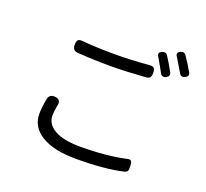

<svg xmlns="http://www.w3.org/2000/svg" viewBox="-141 -997 1282 1193"><g transform="rotate(20 500.0 -400.5)"><path d="M789.1 -657.2Q786.1 -662.1 767.6 -695.8Q749 -729.5 739.3 -745.1Q720.7 -771.5 751 -783.2Q773.4 -792 785.2 -775.4Q814.5 -730.5 840.8 -681.6Q853.5 -658.2 827.1 -644.5Q801.8 -632.8 789.1 -657.2ZM899.4 -699.2Q884.8 -724.6 847.7 -785.2Q828.1 -810.5 859.4 -823.2Q880.9 -832 892.6 -815.4Q929.7 -761.7 952.1 -720.7Q964.8 -697.3 936.5 -685.5Q911.1 -673.8 899.4 -699.2ZM709 -600.6Q572.3 -590.8 481.4 -590.8Q368.2 -590.8 258.8 -598.6Q224.6 -601.6 224.6 -638.7Q224.6 -661.1 232.4 -670.4Q240.2 -679.7 261.7 -677.7Q357.4 -668.9 481.4 -668.9Q585 -668.9 707 -679.7Q727.5 -680.7 735.4 -671.9Q743.2 -663.1 743.2 -640.6Q743.2 -620.1 735.8 -610.8Q728.5 -601.6 709 -600.6ZM247.1 -24.4Q165 -73.2 165 -163.1Q165 -202.1 176.8 -264.6Q184.6 -296.9 220.7 -293.9Q264.6 -290 252.9 -245.1Q245.1 -209 245.1 -179.7Q245.1 -123 303.2 -89.4Q361.3 -55.7 474.6 -55.7Q644.5 -55.7 772.5 -84Q793.9 -89.8 800.8 -80.1Q807.6 -70.3 807.6 -43.9Q807.6 -29.3 806.6 -23.4Q805.7 -17.6 800.8 -12.2Q795.9 -6.8 785.2 -3.9Q662.1 24.4 475.6 24.4Q327.1 24.4 247.1 -24.4Z"/></g></svg>

Font: GenSenMaruGothic TW TTF Regular
Style: Regular
Weight: 400
Version: Version 1.301